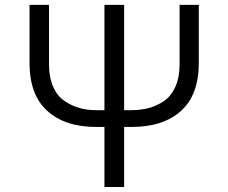

<svg xmlns="http://www.w3.org/2000/svg" viewBox="-20 -751 917 771"><path d="M98.6 -498V-731.4H176.8V-493.2Q176.8 -440.4 193.4 -402.8Q210 -365.2 238.8 -345.7Q267.6 -326.2 298.8 -317.4Q330.1 -308.6 366.2 -308.6H399.4V-731.4H478.5V-308.6H506.8Q543.9 -308.6 576.2 -316.9Q608.4 -325.2 637.7 -344.7Q667 -364.3 684.1 -402.3Q701.2 -440.4 701.2 -493.2V-731.4H778.3V-498Q778.3 -370.1 707 -305.7Q635.7 -241.2 507.8 -241.2H478.5V0H399.4V-241.2H366.2Q241.2 -241.2 169.9 -305.7Q98.6 -370.1 98.6 -498Z"/></svg>

Font: Gothic A1
Style: Regular
Weight: 400
Designer: HanYang I&C Co.,Ltd.
Foundry: HanYang I&C Co.,Ltd.
Version: Version 2.50